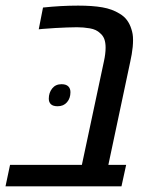

<svg xmlns="http://www.w3.org/2000/svg" viewBox="-41 -660 536 680"><path d="M-21.5 0 -5.4 -76.2H249L327.1 -442.9Q330.1 -456.5 331.5 -468.3Q333 -480 333 -491.2Q333 -509.3 328.4 -521.7Q323.7 -534.2 313.5 -542.5Q300.3 -555.7 277.3 -559.6Q254.4 -563.5 231.9 -563.5Q215.3 -563.5 196 -562.7Q176.8 -562 155.3 -560.8Q133.8 -559.6 109.9 -557.6L96.2 -556.2L111.3 -633.3Q143.1 -636.7 174.1 -638.4Q205.1 -640.1 235.8 -640.1Q286.6 -640.1 321.5 -634Q356.4 -627.9 382.3 -611.8Q398.9 -602.1 408.9 -588.4Q418.9 -574.7 424.3 -557.1Q427.2 -548.3 428.7 -539.3Q430.2 -530.3 430.2 -518.1Q430.2 -506.3 429 -493.7Q427.7 -481 425.5 -467.8Q423.3 -454.6 420.4 -441.9L342.8 -76.2H405.8L389.2 0ZM163.1 -283.7Q147 -283.7 139.4 -290.8Q131.8 -297.9 131.8 -310.5Q131.8 -331.5 143.8 -346.7Q155.8 -361.8 176.8 -361.8Q192.9 -361.8 200.7 -354.2Q208.5 -346.7 208.5 -333.5Q208.5 -312 196.3 -297.9Q184.1 -283.7 163.1 -283.7Z"/></svg>

Font: Open Sans SemiCondensed Medium
Style: Italic
Weight: 500
Width: 4
Italic angle: -12°
Designer: Monotype Design Team
Foundry: Monotype Imaging Inc.
Version: Version 3.000